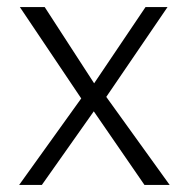

<svg xmlns="http://www.w3.org/2000/svg" viewBox="-20 -521 533 541"><path d="M452 -501 274 -240 239 -277 390 -501ZM34 0 212 -248 249 -214 98 0ZM106 -501 248 -282 278 -250 458 0H387L241 -212L210 -242L36 -501Z"/></svg>

Font: Asta Sans Light
Style: Regular
Weight: 300
Designer: 42dot
Version: Version 1.000